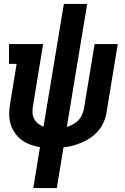

<svg xmlns="http://www.w3.org/2000/svg" viewBox="-20 -755 640 980"><path d="M150 205 184 -4Q159 -8 134.5 -17Q110 -26 90 -41Q70 -56 55.5 -77Q41 -98 34 -122.5Q27 -147 27 -174Q27 -201 32 -228L65 -429H26V-530H200L148 -212Q145 -195 146 -178.5Q147 -162 154.5 -148Q162 -134 174.5 -124Q187 -114 202 -108L306 -735H425L321 -107Q337 -112 352 -120Q367 -128 379 -140Q391 -152 398 -167.5Q405 -183 408 -198L463 -530H581L524 -182Q521 -164 515 -146Q509 -128 499 -111.5Q489 -95 475.5 -80.5Q462 -66 446 -54.5Q430 -43 412.5 -34.5Q395 -26 377 -19.5Q359 -13 341 -9Q323 -5 304 -3L270 205Z"/></svg>

Font: Iosevka Curly Slab ExObl
Style: Bold
Weight: 700
Width: 7
Italic angle: -9°
Monospace: yes
Designer: Belleve Invis
Foundry: Belleve Invis
Version: Version 11.0.0; ttfautohint (v1.8.3)